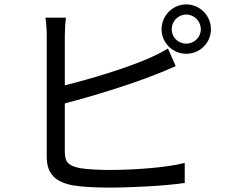

<svg xmlns="http://www.w3.org/2000/svg" viewBox="-20 -830 1040 871"><path d="M759 -697C759 -734 788 -764 825 -764C861 -764 891 -734 891 -697C891 -661 861 -632 825 -632C788 -632 759 -661 759 -697ZM713 -697C713 -636 763 -586 825 -586C887 -586 937 -636 937 -697C937 -759 887 -810 825 -810C763 -810 713 -759 713 -697ZM279 -750H186C190 -727 192 -693 192 -669C192 -616 192 -216 192 -119C192 -38 235 -3 312 11C353 18 413 21 472 21C581 21 731 13 818 0V-91C735 -69 582 -59 476 -59C427 -59 375 -62 344 -67C295 -77 274 -90 274 -141V-361C398 -393 571 -446 683 -491C713 -502 749 -518 777 -530L742 -610C714 -593 684 -578 654 -565C550 -520 392 -472 274 -443V-669C274 -697 276 -727 279 -750Z"/></svg>

Font: Noto Sans Mono CJK SC
Style: Regular
Weight: 400
Designer: Ryoko NISHIZUKA 西塚涼子 (kana, bopomofo & ideographs); Paul D. Hunt (Latin, Greek & Cyrillic); Sandoll Communications 산돌커뮤니
Foundry: Adobe
Version: Version 2.004;hotconv 1.0.118;makeotfexe 2.5.65603